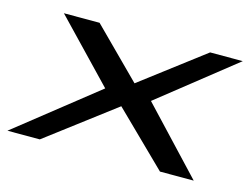

<svg xmlns="http://www.w3.org/2000/svg" viewBox="-70 -563 880 676"><g transform="rotate(15 369.5 -225.5)"><path d="M2 0H120L367 -187L558 0H681L463 -232L739 -451H620L391 -277L217 -451H87L296 -233Z"/></g></svg>

Font: Charger Pro
Style: ExBdSuExtObl
Weight: 400
Designer: Jasper
Foundry: Cannot Into Space Fonts
Version: Version 1.09